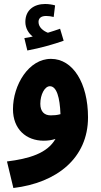

<svg xmlns="http://www.w3.org/2000/svg" viewBox="-20 -712 505 962"><path d="M299 -508 281 -568C262 -561 242 -555 220 -548C199 -556 173 -574 173 -602C173 -620 185 -632 211 -632C224 -632 237 -630 249 -627L256 -685C243 -689 223 -692 206 -692C153 -692 107 -664 107 -602C107 -571 123 -545 144 -529C133 -526 120 -524 102 -521L117 -459C182 -471 252 -491 299 -508ZM421 -124C421 -296 345 -417 236 -417C124 -418 45 -286 45 -165C45 -65 111 -7 199 -7C221 -7 240 -10 258 -16C217 56 127 83 15 97L47 230C265 204 421 80 421 -124ZM182 -192C182 -238 204 -280 230 -280C264 -280 280 -223 283 -140C266 -135 249 -134 234 -134C203 -134 182 -152 182 -192Z"/></svg>

Font: Noto Sans Arabic UI ExtraCondensed Extra
Style: Regular
Weight: 800
Width: 3
Designer: Nadine Chahine - Monotype Design Team
Foundry: Monotype Imaging Inc.
Version: Version 1.900